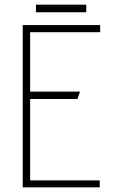

<svg xmlns="http://www.w3.org/2000/svg" viewBox="-20 -808 505 828"><path d="M410 0V-30H110V-381H314L325 -413H110V-669H412V-700H78V0ZM352 -755V-788H135V-755Z"/></svg>

Font: Advent Pro
Style: ExtraLight
Weight: 250
Designer: Andreas Kalpakidis
Foundry: Andreas Kalpakidis
Version: Version 2.002 2007